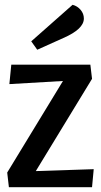

<svg xmlns="http://www.w3.org/2000/svg" viewBox="-20 -779 420 799"><path d="M282 -759Q302 -754 315.5 -738Q329 -722 329 -702Q329 -658 244 -621L135 -572L110 -607ZM363 -451 129 -67 370 -75 363 0H17L10 -61L242 -442L19 -429L27 -510H356Z"/></svg>

Font: Sansita
Style: Regular
Weight: 400
Designer: Pablo Cosgaya
Foundry: Omnibus-Type
Version: Version 1.006;hotconv 1.0.109;makeotfexe 2.5.65596